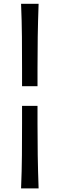

<svg xmlns="http://www.w3.org/2000/svg" viewBox="-20 -851 322 1037"><path d="M99.1 -385.3V-481.9Q99.1 -567.9 98.4 -652.1Q97.7 -736.3 93.8 -830.6H188.5Q185.1 -736.3 183.8 -652.1Q182.6 -567.9 182.6 -481.9V-385.3ZM93.8 166.5Q97.7 72.3 98.4 -12.2Q99.1 -96.7 99.1 -182.1V-279.3H182.6V-182.1Q182.6 -96.7 183.8 -12.2Q185.1 72.3 188.5 166.5Z"/></svg>

Font: Pinar DS1 Medium
Style: Regular
Weight: 500
Designer: Amin Abedi
Version: Version 3.000